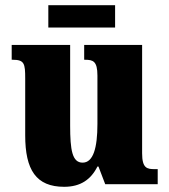

<svg xmlns="http://www.w3.org/2000/svg" viewBox="-20 -709 651 739"><path d="M166 -603H423V-689H166ZM227 10C290 10 330 -18 355 -68H359L385 0H587V-58H576C546 -58 527 -61 527 -119V-536H304V-479H307C338 -479 355 -474 355 -418V-232C355 -140 339 -83 298 -83C258 -83 250 -131 250 -226V-536H25V-479H29C74 -479 77 -464 77 -407V-188C77 -55 119 10 227 10Z"/></svg>

Font: Noto Serif Khmer Condensed Black
Style: Regular
Weight: 900
Width: 3
Designer: Danh Hong and the Monotype Design Team
Foundry: Monotype Imaging Inc.
Version: Version 2.004